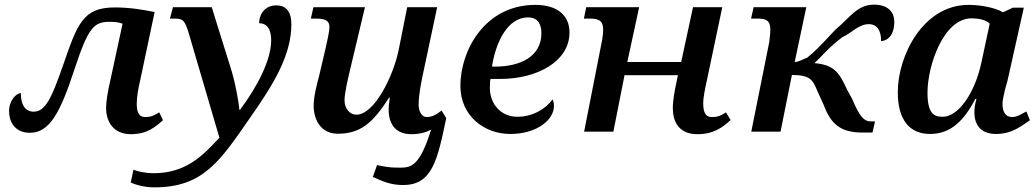

<svg xmlns="http://www.w3.org/2000/svg" viewBox="-20 -567 4456 827"><path d="M544 11C614 11 650 -21 682 -49L666 -83C635 -64 622 -63 605 -63C574 -63 569 -92 569 -121C569 -150 576 -189 584 -222L646 -515C594 -526 536 -535 474 -535C336 -535 313 -462 252 -287C202 -143 175 -86 125 -86C85 -86 69 -122 70 -166C52 -166 19 -137 19 -87C19 -48 40 5 109 5C194 5 240 -84 299 -263C359 -446 383 -473 451 -473C479 -473 490 -471 508 -465L457 -229C443 -169 437 -128 437 -102C437 -41 470 11 544 11Z M645 240C857 240 929 125 1060 -64C1162 -209 1235 -332 1235 -463C1235 -518 1211 -544 1170 -544C1132 -544 1098 -519 1096 -467C1117 -467 1148 -457 1148 -393C1148 -311 1092 -199 1014 -94H1011C1008 -133 991 -218 979 -257L892 -536H725L712 -487H726C766 -487 773 -484 790 -434L925 26C856 101 782 179 643 179C601 179 569 170 555 164L543 219C571 232 609 240 645 240Z M1818 -63C1793 -63 1783 -94 1783 -116C1783 -143 1789 -186 1798 -230L1863 -536H1734L1697 -351C1673 -236 1592 -73 1515 -73C1486 -73 1464 -100 1464 -135C1464 -165 1479 -230 1488 -267L1552 -536H1330L1319 -487H1340C1379 -487 1399 -479 1399 -451C1399 -429 1388 -387 1384 -366L1355 -242C1346 -207 1331 -154 1331 -112C1331 -54 1360 9 1435 9C1529 9 1584 -33 1656 -147H1659C1654 -111 1654 -103 1654 -94C1654 -47 1673 11 1752 11C1789 11 1817 2 1838 -9L1835 -3C1782 165 1743 155 1686 155C1658 155 1633 150 1604 144L1586 195C1630 215 1664 230 1716 230C1840 230 1864 127 1902 -58L1882 -91C1857 -72 1841 -63 1818 -63Z M2177 10C2296 10 2366 -53 2366 -110C2366 -121 2364 -132 2360 -139C2330 -97 2273 -64 2209 -64C2138 -64 2090 -118 2090 -189C2090 -209 2091 -223 2093 -227H2135C2293 -227 2433 -302 2433 -427C2433 -502 2379 -546 2286 -546C2068 -546 1963 -349 1963 -197C1963 -67 2067 10 2177 10ZM2099 -280C2116 -389 2168 -492 2254 -492C2299 -492 2312 -460 2312 -424C2312 -323 2221 -280 2111 -280Z M2984 11C3057 11 3095 -21 3127 -50L3107 -83C3078 -64 3064 -63 3045 -63C3015 -63 3009 -91 3009 -123C3009 -149 3018 -190 3025 -222L3091 -536H2965L2914 -300H2682L2733 -536H2505L2495 -487H2520C2560 -487 2578 -478 2578 -438C2578 -416 2573 -396 2574 -397L2496 0H2622L2670 -243H2900L2889 -190C2881 -150 2878 -119 2878 -102C2878 -45 2902 11 2984 11Z M3696 4H3738L3749 -44H3733C3702 -43 3682 -65 3650 -142L3629 -180C3594 -258 3570 -288 3488 -295C3517 -321 3552 -366 3610 -408C3646 -423 3678 -463 3722 -463C3758 -463 3776 -434 3775 -390C3808 -392 3832 -421 3832 -472C3832 -519 3801 -547 3745 -547C3670 -547 3639 -488 3579 -440C3510 -366 3489 -344 3456 -318C3442 -314 3422 -300 3403 -300L3453 -536H3226L3215 -487H3242C3280 -487 3298 -479 3298 -439C3298 -414 3293 -391 3294 -389L3216 0H3342L3391 -244C3469 -244 3481 -224 3501 -174L3528 -115C3559 -31 3602 4 3696 4Z M3986 10C4074 10 4131 -45 4181 -141H4186C4180 -120 4177 -104 4177 -84C4177 -20 4213 10 4270 10C4343 10 4383 -28 4416 -49L4401 -87C4377 -75 4363 -63 4339 -63C4312 -63 4298 -83 4298 -121C4298 -143 4315 -205 4319 -217L4390 -534H4343L4300 -514C4267 -534 4204 -546 4152 -546C3956 -546 3847 -327 3847 -170C3847 -54 3895 10 3986 10ZM4041 -64C4003 -64 3975 -77 3975 -168C3975 -281 4042 -488 4165 -488C4194 -488 4227 -482 4243 -465L4207 -297C4178 -162 4106 -64 4041 -64Z"/></svg>

Font: Noto Serif Semi
Style: Italic
Weight: 600
Italic angle: -12°
Designer: Monotype Design Team
Foundry: Monotype Imaging Inc.
Version: Version 1.901